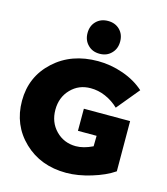

<svg xmlns="http://www.w3.org/2000/svg" viewBox="-137 -1068 1032 1183"><g transform="rotate(15 379.0 -476.5)"><path d="M400 -401V-260H519L518 -193C479 -174 443 -165 411 -165C360 -165 317 -183 283 -218C249 -253 232 -297 232 -350C232 -403 249 -447 283 -482C317 -517 358 -534 409 -534C440 -534 472 -528 504 -514C536 -500 564 -481 588 -458L706 -601C669 -634 625 -660 571 -679C517 -698 463 -707 410 -707C297 -707 204 -674 130 -606C56 -538 19 -453 19 -350C19 -247 55 -161 126 -93C197 -25 287 9 396 9C446 9 499 0 555 -17C611 -34 658 -55 696 -81L695 -401ZM480 -933C461 -952 436 -962 405 -962C374 -962 349 -952 330 -933C311 -914 301 -889 301 -858C301 -827 311 -802 330 -783C349 -763 374 -753 405 -753C436 -753 461 -763 480 -783C499 -802 509 -827 509 -858C509 -889 499 -914 480 -933Z"/></g></svg>

Font: Argentum Sans ExtraBold
Style: Regular
Weight: 800
Designer: Julieta Ulanovsky
Foundry: Julieta Ulanovsky
Version: Version 5.001;February 15, 2019;FontCreator 11.5.0.2425 64-b